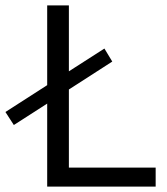

<svg xmlns="http://www.w3.org/2000/svg" viewBox="-74 -688 614 708"><path d="M340 -461 180 -358V-70H500V0H100V-306L-23 -227L-54 -275L100 -374V-668H180V-425L311 -509Z"/></svg>

Font: Madhuban Light
Style: Regular
Weight: 300
Designer: jaikishan Patel
Foundry: MagicType
Version: Version 1.000